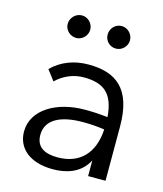

<svg xmlns="http://www.w3.org/2000/svg" viewBox="-103 -743 707 831"><g transform="rotate(15 250.0 -327.0)"><path d="M162 -564C189 -564 212 -587 212 -614C212 -642 189 -665 162 -665C134 -665 111 -641 111 -614C111 -587 134 -564 162 -564ZM340 -564C367 -564 390 -587 390 -614C390 -642 367 -665 340 -665C312 -665 290 -642 290 -614C290 -586 312 -564 340 -564ZM211 11C264 11 332 -3 367 -70V0H445V-243C445 -415 365 -467 244 -467C181 -467 124 -446 81 -403L116 -357C151 -391 195 -408 239 -408C327 -408 374 -374 382 -268C344 -273 310 -274 279 -274C153 -274 49 -213 49 -115C49 -41 107 11 211 11ZM121 -119C121 -190 189 -220 285 -220C315 -220 350 -218 382 -213C376 -104 316 -44 218 -44C163 -44 121 -62 121 -119Z"/></g></svg>

Font: Inconsolata Thin
Style: Regular
Weight: 100
Monospace: yes
Designer: Raph Levien, Cyreal, Brenton Simpson
Foundry: Raph Levien, Cyreal, Google
Version: Version 3.100